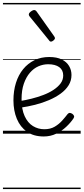

<svg xmlns="http://www.w3.org/2000/svg" viewBox="-20 -905 566 1300"><path d="M276 19Q208 19 162.5 -13Q117 -45 94 -100.5Q71 -156 71 -225Q71 -290 88 -344Q105 -398 137 -437Q169 -476 213.5 -497.5Q258 -519 313 -519Q365 -519 398 -502.5Q431 -486 447.5 -458.5Q464 -431 464 -397Q464 -359 444.5 -327.5Q425 -296 390.5 -271Q356 -246 311.5 -227Q267 -208 217.5 -195.5Q168 -183 118 -176L117 -221Q154 -227 194 -237Q234 -247 272.5 -261.5Q311 -276 341.5 -296Q372 -316 390 -340Q408 -364 408 -394Q408 -431 381 -450.5Q354 -470 306 -470Q272 -470 240 -456Q208 -442 182.5 -412.5Q157 -383 141.5 -338.5Q126 -294 126 -234Q126 -164 147 -118.5Q168 -73 203 -51.5Q238 -30 280 -30Q321 -30 350 -47Q379 -64 400.5 -88Q422 -112 438 -133Q445 -141 453 -140.5Q461 -140 470 -134Q478 -128 481 -120.5Q484 -113 478 -104Q459 -75 428.5 -46.5Q398 -18 360 0.5Q322 19 276 19ZM325 -623Q322 -623 318.5 -625Q315 -627 312 -632L181 -793Q178 -797 176.5 -800Q175 -803 175 -807Q175 -814 181.5 -820.5Q188 -827 196.5 -832Q205 -837 211 -837Q221 -837 228 -827L347 -659Q350 -654 351 -651.5Q352 -649 352 -647Q352 -639 342 -631Q332 -623 325 -623ZM0 365H526V375H0ZM0 -20H526V0H0ZM0 -505H526V-500H0ZM0 -885H526V-875H0Z"/></svg>

Font: Playwrite GB S Guides
Style: Regular
Weight: 400
Designer: Veronika Burian, José Scaglione
Foundry: TypeTogether
Version: Version 1.003